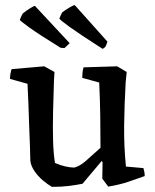

<svg xmlns="http://www.w3.org/2000/svg" viewBox="-20 -715 602 747"><path d="M182 12Q166 3 147 -13Q128 -29 114 -49.5Q100 -70 98 -90Q98 -111 96.5 -147Q95 -183 93.5 -225.5Q92 -268 90.5 -311Q89 -354 87 -389L19 -408Q19 -427 25 -446L152 -457L192 -435L190 -403Q188 -342 186.5 -281Q185 -220 186.5 -168Q188 -116 194 -81Q214 -72 234 -67.5Q254 -63 269 -63Q290 -68 314.5 -89.5Q339 -111 371 -140Q371 -205 370 -267Q369 -329 366 -394L300 -412Q300 -422 301 -432Q302 -442 305 -453L436 -457L473 -435L469 -396Q464 -310 463 -227.5Q462 -145 470 -67L538 -61Q543 -45 543 -30Q513 -19 478.5 -7.5Q444 4 401 11L378 -20L379 -83L376 -89Q357 -66 338.5 -44.5Q320 -23 301 0Q275 5 247.5 8.5Q220 12 182 12ZM379 -525Q290 -582 250.5 -610.5Q211 -639 211 -643Q213 -649 216 -655Q219 -661 222 -667Q237 -678 251.5 -686.5Q266 -695 271 -695L398 -553L393 -539Q390 -530 379 -525ZM231 -528 216 -529Q130 -582 93.5 -608.5Q57 -635 57 -638Q60 -644 62.5 -650.5Q65 -657 69 -663Q83 -674 97.5 -683Q112 -692 116 -692L251 -547Z"/></svg>

Font: Labrada Medium
Style: Regular
Weight: 500
Designer: Mercedes Jáuregui
Foundry: Omnibus-Type Team
Version: Version 1.000; ttfautohint (v1.8.4.7-5d5b)